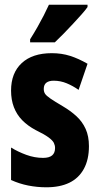

<svg xmlns="http://www.w3.org/2000/svg" viewBox="-20 -786 424 816"><path d="M358 -165Q358 -108 336.5 -68.5Q315 -29 275 -9.5Q235 10 177 10Q138 10 100 2.5Q62 -5 27 -21V-159Q56 -141 91.5 -128Q127 -115 163 -115Q189 -115 201.5 -125.5Q214 -136 214 -157Q214 -168 209 -178.5Q204 -189 186.5 -202Q169 -215 132 -233Q98 -251 74.5 -275Q51 -299 39 -330.5Q27 -362 27 -401Q27 -476 72.5 -518Q118 -560 200 -560Q242 -560 278 -548.5Q314 -537 352 -515L314 -404Q290 -421 263.5 -432Q237 -443 208 -443Q188 -443 177 -434.5Q166 -426 166 -408Q166 -396 171.5 -387.5Q177 -379 194.5 -367Q212 -355 246 -335Q280 -315 305 -292Q330 -269 344 -238Q358 -207 358 -165ZM352 -756Q343 -743 326.5 -724.5Q310 -706 290.5 -685Q271 -664 251 -643.5Q231 -623 213 -606H108V-619Q125 -646 139.5 -671.5Q154 -697 166 -720.5Q178 -744 188 -766H352Z"/></svg>

Font: Noto Sans Khmer ExtraCondensed ExtraBold
Style: Regular
Weight: 800
Width: 2
Designer: Danh Hong and the Monotype Design Team
Foundry: Monotype Imaging Inc.
Version: Version 2.004